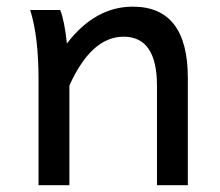

<svg xmlns="http://www.w3.org/2000/svg" viewBox="-20 -542 645 562"><path d="M529.8 0H439.5V-291Q439.5 -434.6 341.8 -434.6Q247.6 -434.6 183.1 -291.5V0H92.8V-309.1Q92.8 -435.5 68.4 -512.7H156.2Q168.9 -481 175.8 -414.6Q258.3 -522.5 368.7 -522.5Q529.8 -522.5 529.8 -314Z"/></svg>

Font: Cadman
Style: Regular
Weight: 400
Designer: Paul James MIller
Foundry: High-Logic / Made with FontCreator
Version: Version 2.114;March 28, 2021;FontCreator 13.0.0.2683 64-bit